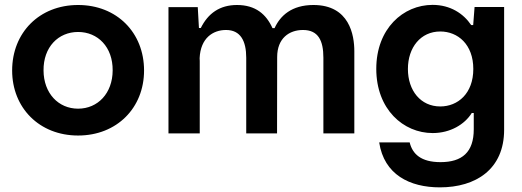

<svg xmlns="http://www.w3.org/2000/svg" viewBox="-20 -558 2184 803"><path d="M306.6 8.8C468.8 8.8 582.5 -106.9 582.5 -263.2C582.5 -421.4 468.8 -537.1 306.6 -537.1C144.5 -537.1 30.8 -421.4 30.8 -263.2C30.8 -106.9 144.5 8.8 306.6 8.8ZM162.1 -263.2C161.1 -361.3 224.1 -424.3 306.6 -424.3C389.2 -424.3 452.1 -361.3 451.2 -263.2C450.7 -168 389.2 -103.5 306.6 -103.5C224.1 -103.5 162.6 -168 162.1 -263.2Z M807.1 -528.3H684.6V0H815.4V-302.7L814.9 -314.9C818.8 -399.4 871.1 -432.6 925.3 -432.6C986.3 -432.6 1009.8 -386.2 1009.8 -316.4V0H1138.7L1139.2 -319.3C1139.2 -398.4 1189.9 -432.6 1247.1 -432.6C1311.5 -432.6 1332.5 -387.7 1332.5 -316.4V0H1461.9V-343.8C1461.9 -410.6 1441.9 -537.1 1291 -537.1C1199.7 -537.1 1151.9 -492.2 1128.4 -440.4H1119.6C1093.3 -498.5 1048.8 -537.1 971.2 -537.1C898.9 -537.1 850.1 -502 819.8 -440.9H812V-441.4Z M1819.8 225.6C1970.2 225.6 2088.4 149.9 2088.4 -15.1V-528.8H1964.8L1959 -453.1H1950.7C1918.5 -501 1863.8 -537.6 1789.1 -537.6C1666.5 -537.6 1553.7 -438.5 1553.7 -270C1553.7 -100.6 1667 -1.5 1789.6 -1.5C1863.3 -1.5 1923.3 -37.6 1953.1 -85.4H1961.4V-17.1C1961.4 78.6 1912.6 120.1 1822.3 120.1C1741.2 120.1 1705.1 86.4 1693.4 37.6H1565.9C1586.4 172.4 1693.4 225.6 1819.8 225.6ZM1686 -269.5C1686 -359.4 1739.3 -426.3 1821.3 -426.3C1895 -426.3 1959.5 -372.1 1959.5 -269.5C1959.5 -167 1895 -112.8 1821.3 -112.8C1739.3 -112.8 1686 -179.2 1686 -269.5Z"/></svg>

Font: Faust Sans Bold
Style: Regular
Weight: 700
Designer: Andreas Faust
Version: Version 1.003;Glyphs 3.1.2 (3151)